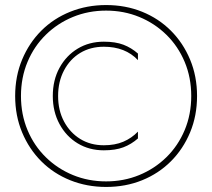

<svg xmlns="http://www.w3.org/2000/svg" viewBox="-20 -730 840 760"><path d="M40 -350Q40 -428 67.5 -494Q95 -560 143.5 -608.5Q192 -657 258 -683.5Q324 -710 400 -710Q477 -710 542.5 -683.5Q608 -657 656.5 -608.5Q705 -560 732.5 -494Q760 -428 760 -350Q760 -272 732.5 -206Q705 -140 656.5 -91.5Q608 -43 542.5 -16.5Q477 10 400 10Q324 10 258 -16.5Q192 -43 143.5 -91.5Q95 -140 67.5 -206Q40 -272 40 -350ZM63 -350Q63 -277 89 -215Q115 -153 161.5 -107.5Q208 -62 269 -37Q330 -12 400 -12Q470 -12 531 -37Q592 -62 638.5 -107.5Q685 -153 711 -215Q737 -277 737 -350Q737 -423 711 -485Q685 -547 638.5 -592.5Q592 -638 531 -663Q470 -688 400 -688Q330 -688 269 -663Q208 -638 161.5 -592.5Q115 -547 89 -485Q63 -423 63 -350ZM210 -350Q210 -293 233.5 -249Q257 -205 297.5 -180Q338 -155 391 -155Q435 -155 468 -169Q501 -183 526 -209V-182Q500 -159 468.5 -147Q437 -135 391 -135Q333 -135 287.5 -162.5Q242 -190 215.5 -239Q189 -288 189 -350Q189 -413 215.5 -461.5Q242 -510 287.5 -537.5Q333 -565 391 -565Q437 -565 468.5 -553Q500 -541 526 -518V-492Q476 -545 391 -545Q338 -545 297.5 -520.5Q257 -496 233.5 -451.5Q210 -407 210 -350Z"/></svg>

Font: Jost* Thin
Style: Regular
Weight: 200
Version: Version 3.7